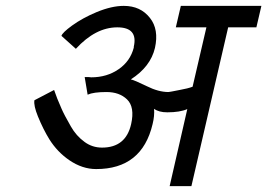

<svg xmlns="http://www.w3.org/2000/svg" viewBox="-20 -633 909 653"><path d="M553 -320Q556 -320 591 -327Q619 -332 635 -338L682 -540H578L595 -613H869L852 -540H756L631 0H557L617 -262Q592 -251 549 -251Q520 -251 504 -263Q506 -239 499 -211Q463 -58 307 -58Q260 -58 216 -88Q175 -116 148 -159Q127 -193 109 -237Q94 -274 97 -292L164 -327Q173 -300 189 -264Q198 -243 221 -203Q239 -171 268 -150Q294 -131 327 -131Q408 -131 426 -211Q439 -269 412 -295Q386 -320 342 -320Q298 -320 278 -311L268 -371Q287 -371 290 -370Q344 -370 384 -398Q423 -425 435 -471V-474Q450 -540 379 -540Q305 -540 238 -467L189 -511Q192 -522 225 -546Q261 -572 309 -592Q360 -613 401 -613Q458 -613 490 -572Q521 -533 507 -470Q492 -406 425 -363Q438 -360 479 -340Q519 -320 553 -320Z"/></svg>

Font: Miedinger
Style: Italic
Weight: 400
Italic angle: -13°
Version: Version 001.000